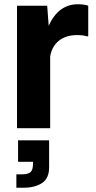

<svg xmlns="http://www.w3.org/2000/svg" viewBox="-20 -603 451 903"><path d="M60 0V-576H202L209 -482Q255 -583 346 -583Q375 -583 395 -576V-432H389Q372 -438 343 -438Q290 -438 257 -411.5Q224 -385 216 -338V0ZM57 280V217H81Q112 217 123.5 206.5Q135 196 135 170V158H65V57H211V184Q211 236 177.5 258Q144 280 89 280Z"/></svg>

Font: BDO Grotesk
Style: Bold
Weight: 700
Designer: Deni Anggara
Foundry: Lokal Container
Version: Version 2.000